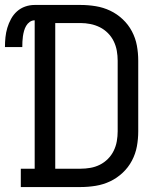

<svg xmlns="http://www.w3.org/2000/svg" viewBox="-45 -755 665 775"><path d="M39 0V-74H95V-673Q84 -673 75 -666.5Q66 -660 60.5 -650.5Q55 -641 52 -630Q49 -619 47.5 -608.5Q46 -598 45.5 -587Q45 -576 45 -565H-25Q-25 -585 -23 -604.5Q-21 -624 -15.5 -642.5Q-10 -661 -0.5 -678.5Q9 -696 23.5 -709Q38 -722 56.5 -728.5Q75 -735 95 -735H280Q311 -735 341.5 -730Q372 -725 399.5 -712Q427 -699 450 -677.5Q473 -656 487.5 -628.5Q502 -601 507.5 -571Q513 -541 513 -510V-225Q513 -194 507.5 -164Q502 -134 487.5 -106.5Q473 -79 450 -57.5Q427 -36 399.5 -23Q372 -10 341.5 -5Q311 0 280 0ZM178 -74H280Q300 -74 320 -77.5Q340 -81 358 -90Q376 -99 390.5 -113.5Q405 -128 414 -146.5Q423 -165 426.5 -185Q430 -205 430 -225V-510Q430 -530 426.5 -550Q423 -570 414 -588.5Q405 -607 390.5 -621.5Q376 -636 358 -645Q340 -654 320 -658Q300 -662 280 -662H178Z"/></svg>

Font: Iosevka HT Extended
Style: Regular
Weight: 400
Width: 7
Monospace: yes
Designer: Belleve Invis
Foundry: Belleve Invis
Version: Version 32.3.0; ttfautohint (v1.8.4)